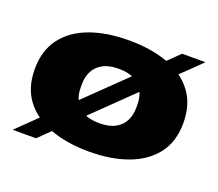

<svg xmlns="http://www.w3.org/2000/svg" viewBox="-104 -712 1019 896"><g transform="rotate(20 405.0 -264.0)"><path d="M405 12Q296 12 213 -18.5Q130 -49 83 -110Q36 -171 36 -264Q36 -357 83 -418.5Q130 -480 213 -510Q296 -540 405 -540Q514 -540 597 -510Q680 -480 727 -418.5Q774 -357 774 -264Q774 -171 727 -110Q680 -49 597 -18.5Q514 12 405 12ZM405 -129Q454 -129 484.5 -146Q515 -163 529 -191.5Q543 -220 543 -254V-274Q543 -308 529 -336.5Q515 -365 484.5 -382Q454 -399 405 -399Q356 -399 325.5 -382Q295 -365 281 -336.5Q267 -308 267 -274V-254Q267 -220 281 -191.5Q295 -163 325.5 -146Q356 -129 405 -129ZM36 38 658 -566H774L152 38Z"/></g></svg>

Font: Archivo SemiBold Expanded Black
Style: Regular
Weight: 900
Width: 7
Version: Version 2.001